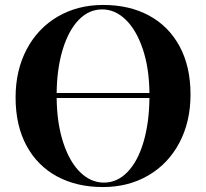

<svg xmlns="http://www.w3.org/2000/svg" viewBox="-20 -742 833 776"><path d="M750 -360Q750 -250 705 -165Q660 -80 579.5 -33Q499 14 396 14Q290 14 210.5 -29Q131 -72 87 -153.5Q43 -235 43 -348Q43 -458 88 -543Q133 -628 213.5 -675Q294 -722 397 -722Q503 -722 582.5 -679Q662 -636 706 -554.5Q750 -473 750 -360ZM209 -366H584Q583 -467 557 -544Q531 -621 488 -662.5Q445 -704 393 -704Q339 -704 298 -661.5Q257 -619 233.5 -542Q210 -465 209 -366ZM584 -346H209Q210 -244 235.5 -166Q261 -88 304 -46Q347 -4 400 -4Q454 -4 495.5 -47Q537 -90 560 -168Q583 -246 584 -346Z"/></svg>

Font: Playfair Display SC
Style: Bold
Weight: 700
Designer: Claus Eggers Sørensen
Foundry: Claus Eggers Sørensen
Version: Version 1.200; ttfautohint (v1.6)